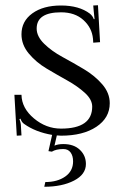

<svg xmlns="http://www.w3.org/2000/svg" viewBox="-20 -500 466 733"><path d="M399 -106Q399 -50 348 -16Q297 18 213 18Q210 18 205 17.5Q200 17 197 17L188 56Q201 50 222 50Q262 50 285 72Q308 94 308 126Q308 166 262.5 189.5Q217 213 149 213L153 195Q199 195 229 174Q259 153 259 116Q259 95 249.5 82Q240 69 222 69Q194 69 178 79L165 77L179 15Q115 4 72 -27Q63 -33 58 -47L54 -45Q60 -31 60 -17L62 17L44 18L35 -138H62Q63 -87 109.5 -48Q156 -9 213 -9Q332 -9 332 -93Q332 -120 304 -145.5Q276 -171 236.5 -193Q197 -215 157.5 -238.5Q118 -262 90 -295.5Q62 -329 62 -369Q62 -419 103.5 -449Q145 -479 213 -479Q282 -479 323 -448Q334 -439 338 -427H341Q338 -451 338 -456L336 -479L354 -480L362 -339L336 -337L335 -352Q331 -394 298.5 -423.5Q266 -453 213 -453Q120 -453 120 -391Q120 -361 148.5 -333Q177 -305 218.5 -282.5Q260 -260 301 -235.5Q342 -211 370.5 -178Q399 -145 399 -106Z"/></svg>

Font: Foglihten068fMac
Style: Regular
Weight: 500
Designer: gluk (gluksza@wp.pl)
Foundry: gluk (gluksza@wp.pl)
Version: Version 0.68